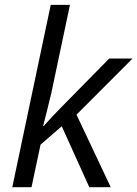

<svg xmlns="http://www.w3.org/2000/svg" viewBox="-20 -780 572 800"><path d="M191.4 -759.8H271.5L193.8 -392.1Q175.3 -314.9 159.7 -254.9H162.1Q202.1 -299.8 231.9 -329.6L435.1 -536.1H532.2L298.8 -302.2L441.4 0H352.1L237.3 -253.9L148.9 -177.2L111.3 0H31.2Z"/></svg>

Font: Viking Open Sans
Style: Italic
Weight: 400
Italic angle: -12°
Foundry: Ascender Corporation
Version: Version 2.000